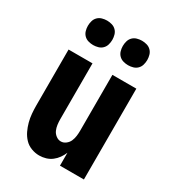

<svg xmlns="http://www.w3.org/2000/svg" viewBox="-181 -842 862 952"><g transform="rotate(30 250.0 -366.0)"><path d="M192 8Q169 8 146.5 -0.5Q124 -9 108 -26Q92 -43 82 -64Q72 -85 66 -107.5Q60 -130 58 -153.5Q56 -177 56 -200V-520H193V-200Q193 -185 195 -169.5Q197 -154 203 -140Q209 -126 222 -116Q235 -106 250 -106Q265 -106 278 -116Q291 -126 297 -140Q303 -154 305 -169.5Q307 -185 307 -200V-520H444V0H307V-74Q300 -57 289 -41.5Q278 -26 263 -14.5Q248 -3 229.5 2.5Q211 8 192 8ZM350 -600Q336 -600 322 -604Q308 -608 298 -618Q288 -628 284 -642Q280 -656 280 -670Q280 -684 284 -698Q288 -712 298 -722Q308 -732 322 -736Q336 -740 350 -740Q364 -740 378 -736Q392 -732 402 -722Q412 -712 416 -698Q420 -684 420 -670Q420 -656 416 -642Q412 -628 402 -618Q392 -608 378 -604Q364 -600 350 -600ZM150 -600Q136 -600 122 -604Q108 -608 98 -618Q88 -628 84 -642Q80 -656 80 -670Q80 -684 84 -698Q88 -712 98 -722Q108 -732 122 -736Q136 -740 150 -740Q164 -740 178 -736Q192 -732 202 -722Q212 -712 216 -698Q220 -684 220 -670Q220 -656 216 -642Q212 -628 202 -618Q192 -608 178 -604Q164 -600 150 -600Z"/></g></svg>

Font: Iosevka SS18 Heavy
Style: Regular
Weight: 900
Monospace: yes
Designer: Belleve Invis
Foundry: Belleve Invis
Version: Version 25.1.1; ttfautohint (v1.8.4)